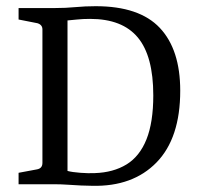

<svg xmlns="http://www.w3.org/2000/svg" viewBox="-20 -595 647 620"><path d="M157 -569Q192 -569 223.5 -572Q255 -575 289 -575Q430 -575 496 -505Q562 -435 562 -302Q562 -149 485.5 -70.5Q409 8 278 5Q262 5 241.5 4Q221 3 199 1.5Q177 0 158 0H40V-37L99 -48Q117 -51 117 -69V-500Q117 -515 101 -520L40 -532V-569ZM198 -43Q213 -39 239.5 -37Q266 -35 286 -36Q346 -38 388.5 -64Q431 -90 453 -145Q475 -200 475 -287Q475 -414 425 -474Q375 -534 271 -534Q248 -534 229 -532Q210 -530 198 -529Z"/></svg>

Font: Yrsa
Style: Regular
Weight: 400
Designer: Anna Giedrys (Yrsa+Rasa design), David Brezina (Yrsa art-direction, Rasa art-direction, design)
Foundry: Rosetta Type Foundry
Version: Version 2.004